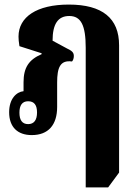

<svg xmlns="http://www.w3.org/2000/svg" viewBox="-20 -580 599 840"><path d="M355 240H453L501 175V-382C501 -500 428 -560 281 -560C141 -560 61 -506 61 -420C61 -409 62 -397 65 -378L162 -347V-343C106 -319 83 -284 83 -220V-181C52 -178 20 -148 20 -89C20 -24 57 11 119 11C191 11 230 -33 230 -112V-219C230 -284 243 -318 295 -311C300 -316 303 -325 303 -335C303 -351 294 -358 273 -368L210 -402C210 -474 233 -510 283 -510C334 -510 355 -470 355 -371ZM103 -37C77 -37 65 -55 65 -87C65 -119 77 -137 103 -137C130 -137 142 -120 142 -88C142 -55 129 -37 103 -37Z"/></svg>

Font: Noto Serif Thai ExtraCondensed ExtraBold
Style: Regular
Weight: 800
Width: 2
Designer: Monotype Design Team
Foundry: Monotype Imaging Inc.
Version: Version 2.002